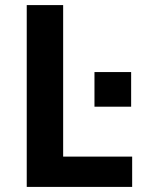

<svg xmlns="http://www.w3.org/2000/svg" viewBox="-20 -734 570 754"><path d="M85 0H499V-119H228V-714H85ZM351 -315H495V-451H351Z"/></svg>

Font: Kathrein 75 Bold
Style: Regular
Weight: 700
Designer: Lazydogs Typefoundry, based on Open Sans by Ascender Corporation
Foundry: Lazydogs Typefoundry
Version: Version 1.003;PS 001.003;hotconv 1.0.88;makeotf.lib2.5.64775